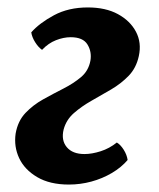

<svg xmlns="http://www.w3.org/2000/svg" viewBox="-20 -487 428 516"><path d="M165 9Q114 9 80 -11Q46 -31 31.5 -62Q17 -93 22 -128Q28 -162 48.5 -183.5Q69 -205 96 -220Q123 -235 150.5 -249Q178 -263 198 -280Q218 -297 223 -324Q227 -348 215 -367.5Q203 -387 170 -387Q151 -387 130.5 -379Q110 -371 93 -353Q83 -360 74.5 -373.5Q66 -387 64 -400Q86 -425 125 -446Q164 -467 216 -467Q264 -467 297 -449Q330 -431 345.5 -401.5Q361 -372 353 -336Q346 -304 325.5 -283Q305 -262 278.5 -246.5Q252 -231 225.5 -216Q199 -201 178.5 -183Q158 -165 151 -139Q144 -110 159.5 -91.5Q175 -73 207 -73Q227 -73 250.5 -80.5Q274 -88 294 -104Q304 -98 312.5 -84.5Q321 -71 323 -57Q306 -37 280.5 -22Q255 -7 225.5 1Q196 9 165 9Z"/></svg>

Font: Vollkorn SemiBold
Style: Italic
Weight: 600
Italic angle: -11°
Designer: Friedrich Althausen
Foundry: Friedrich Althausen
Version: Version 5.000